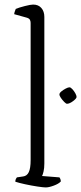

<svg xmlns="http://www.w3.org/2000/svg" viewBox="-20 -820 355 840"><path d="M180 0Q170 0 143.5 -4Q117 -8 89.5 -14Q62 -20 47 -25Q47 -33 50 -38Q53 -43 54 -44L81 -48Q98 -50 106 -67Q114 -84 114 -119V-720Q114 -728 110.5 -734Q107 -740 96 -743L42 -758Q43 -766 45.5 -772Q48 -778 49 -781Q63 -787 88.5 -793.5Q114 -800 125 -800Q148 -800 161 -785Q174 -770 174 -746V-105Q174 -84 170.5 -69.5Q167 -55 164 -50L240 -44Q246 -36 246 -26Q237 -16 215.5 -8Q194 0 180 0ZM273 -366Q269 -366 261 -374Q253 -382 246.5 -391.5Q240 -401 240 -407Q240 -413 248.5 -420Q257 -427 267.5 -432.5Q278 -438 284 -438Q289 -438 296.5 -430Q304 -422 309.5 -412Q315 -402 315 -396Q315 -389 299.5 -377.5Q284 -366 273 -366Z"/></svg>

Font: Texturina Thin
Style: Regular
Weight: 100
Designer: Guillermo Torres Carreño
Foundry: Omnibus-Type
Version: Version 1.002; ttfautohint (v1.8.3)